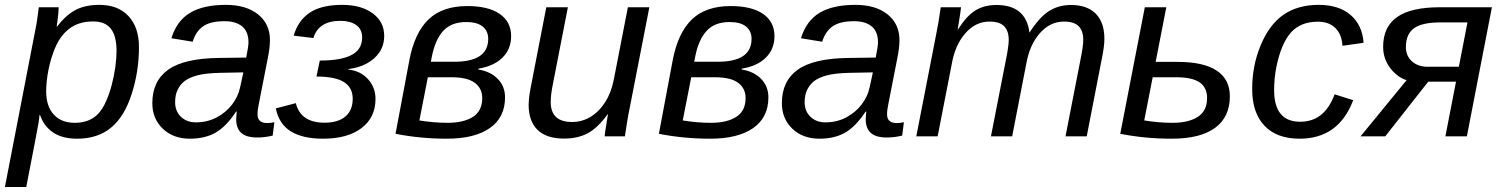

<svg xmlns="http://www.w3.org/2000/svg" viewBox="-45 -558 6147 786"><path d="M270.5 9.8Q210.4 9.8 172.6 -15.6Q134.8 -41 119.1 -86.9H116.7Q116.7 -84.5 115.7 -76.4Q114.7 -68.4 112.8 -55.2Q110.8 -42 98.1 23.7Q85.4 89.4 62.5 207.5H-24.9L96.7 -420.4Q99.1 -432.1 101.3 -443.8Q103.5 -455.6 105.5 -467.3Q107.9 -482.9 109.9 -498Q111.8 -513.2 113.8 -528.3H195.3Q195.3 -519.5 193.8 -503.7Q192.4 -487.8 190.4 -472.7Q188.5 -457.5 187 -449.7H189Q224.6 -496.1 264.2 -517.1Q303.7 -538.1 361.8 -538.1Q438.5 -538.1 481.2 -491.9Q523.9 -445.8 523.9 -365.2Q523.9 -265.6 494.1 -173.3Q464.4 -80.6 409.7 -35.4Q355 9.8 270.5 9.8ZM336.4 -470.2Q288.1 -470.2 253.7 -450.4Q219.2 -430.7 195.3 -391.1Q179.7 -364.7 168 -328.1Q156.2 -291.5 150.1 -253.7Q144 -215.8 144 -184.1Q144 -123 175 -89.1Q206.1 -55.2 261.2 -55.2Q321.8 -55.2 356.9 -92.3Q374.5 -110.8 388.4 -141.6Q402.3 -172.4 412.1 -209.2Q421.9 -246.1 427 -283Q432.1 -319.8 432.1 -349.6Q432.1 -409.7 409.2 -439.9Q386.2 -470.2 336.4 -470.2Z M1008.8 4.9Q963.4 4.9 942.6 -13.9Q921.9 -32.7 921.9 -69.8Q921.9 -77.6 922.9 -85.4Q923.8 -93.3 924.3 -101.1H921.4Q880.9 -39.6 837.4 -14.9Q793.9 9.8 732.4 9.8Q664.1 9.8 621.3 -31.2Q578.6 -72.3 578.6 -135.7Q578.6 -226.1 643.3 -272.5Q708 -318.8 849.6 -320.8L962.9 -322.3Q972.2 -368.7 972.2 -384.3Q972.2 -428.7 946.3 -450Q920.4 -471.2 874.5 -471.2Q816.4 -471.2 786.6 -450.4Q756.8 -429.7 743.7 -387.2L656.7 -401.4Q678.7 -473.1 733.2 -505.6Q787.6 -538.1 879.4 -538.1Q962.9 -538.1 1011.5 -499Q1060.1 -460 1060.1 -394Q1060.1 -361.8 1050.8 -317.4L1014.6 -132.8Q1009.3 -108.4 1009.3 -89.8Q1009.3 -71.8 1019.3 -63Q1029.3 -54.2 1048.8 -54.2Q1063 -54.2 1078.1 -57.6L1071.3 -2.9Q1055.2 1 1039.6 2.9Q1023.9 4.9 1008.8 4.9ZM671.9 -139.6Q671.9 -103 695.6 -80.1Q719.2 -57.1 756.8 -57.1Q804.2 -57.1 842.3 -77.6Q880.4 -97.7 905.3 -130.4Q930.2 -163.1 938 -200.7L951.2 -261.7L854 -259.8Q795.9 -258.3 762.9 -249.5Q730 -240.7 711.4 -226.6Q693.4 -212.9 682.6 -191.4Q671.9 -169.9 671.9 -139.6Z M1277.3 9.8Q1194.8 9.8 1146 -20Q1097.2 -49.8 1084 -114.3L1166 -135.7Q1186 -55.7 1283.7 -55.7Q1338.9 -55.7 1368.9 -81.1Q1398.9 -106.4 1398.9 -153.8Q1398.9 -199.2 1363.3 -221.9Q1327.6 -244.6 1250.5 -244.6L1264.2 -310.1Q1369.6 -310.1 1410.2 -343.3Q1437.5 -365.7 1437.5 -404.8Q1437.5 -438.5 1413.1 -455.6Q1388.7 -472.7 1348.6 -472.7Q1259.3 -472.7 1237.8 -402.3L1157.2 -412.1Q1175.8 -475.1 1223.6 -506.6Q1271.5 -538.1 1356 -538.1Q1433.6 -538.1 1480.7 -503.4Q1527.8 -468.8 1527.8 -411.6Q1527.8 -373.5 1508.8 -344.7Q1489.7 -315.9 1456.1 -297.9Q1422.4 -279.8 1380.9 -275.4V-273.4Q1431.6 -267.6 1461.9 -233.6Q1492.2 -199.7 1492.2 -152.8Q1492.2 -77.6 1435.3 -33.9Q1378.4 9.8 1277.3 9.8Z M2047.4 -410.2Q2047.4 -357.4 2012.5 -322.5Q1977.5 -287.6 1913.6 -276.9L1913.1 -273.4Q1962.9 -265.6 1992.7 -235.1Q2022.5 -204.6 2022.5 -159.2Q2022.5 -77.1 1960.2 -33.7Q1897.9 9.8 1784.2 9.8Q1675.8 9.8 1574.2 -10.3L1630.9 -312Q1652.3 -423.8 1709.2 -478.5Q1766.1 -533.2 1868.2 -533.2Q1954.1 -533.2 2000.7 -501Q2047.4 -468.8 2047.4 -410.2ZM1814.9 -305.2Q1884.3 -305.2 1918.9 -328.6Q1953.6 -352.1 1953.6 -398.9Q1953.6 -430.7 1931.2 -449.2Q1908.7 -467.8 1863.8 -467.8Q1802.7 -467.8 1769.5 -431.6Q1736.3 -395.5 1722.7 -325.2L1718.8 -305.2ZM1671.9 -64.9Q1731.9 -55.2 1787.1 -55.2Q1853 -55.2 1891.1 -79.6Q1929.2 -104 1929.2 -156.7Q1929.2 -195.8 1898.9 -218.8Q1868.7 -241.7 1803.7 -241.7H1706.5Z M2442.4 -90.3Q2401.9 -34.2 2361.1 -12.5Q2320.3 9.3 2264.2 9.3Q2191.9 9.3 2155.5 -26.4Q2119.1 -62 2119.1 -129.4Q2119.1 -140.1 2120.4 -152.3Q2121.6 -164.6 2123.8 -179Q2126 -193.4 2129.4 -209.5L2191.4 -528.3H2279.8L2218.3 -213.4Q2209.5 -170.4 2209.5 -140.1Q2209.5 -58.6 2296.9 -58.6Q2337.9 -58.6 2372.8 -79.8Q2407.7 -101.1 2432.6 -140.1Q2457.5 -179.2 2467.8 -232.4L2525.4 -528.3H2613.3L2532.2 -112.8Q2527.3 -89.8 2522.7 -61.5Q2518.1 -33.2 2513.2 0H2430.2Q2430.2 -3.9 2432.6 -20.5Q2435.1 -37.1 2438.5 -57.1Q2441.9 -77.1 2443.8 -90.3Z M3125.5 -410.2Q3125.5 -357.4 3090.6 -322.5Q3055.7 -287.6 2991.7 -276.9L2991.2 -273.4Q3041 -265.6 3070.8 -235.1Q3100.6 -204.6 3100.6 -159.2Q3100.6 -77.1 3038.3 -33.7Q2976.1 9.8 2862.3 9.8Q2753.9 9.8 2652.3 -10.3L2709 -312Q2730.5 -423.8 2787.4 -478.5Q2844.2 -533.2 2946.3 -533.2Q3032.2 -533.2 3078.9 -501Q3125.5 -468.8 3125.5 -410.2ZM2893.1 -305.2Q2962.4 -305.2 2997.1 -328.6Q3031.7 -352.1 3031.7 -398.9Q3031.7 -430.7 3009.3 -449.2Q2986.8 -467.8 2941.9 -467.8Q2880.9 -467.8 2847.7 -431.6Q2814.5 -395.5 2800.8 -325.2L2796.9 -305.2ZM2750 -64.9Q2810.1 -55.2 2865.2 -55.2Q2931.2 -55.2 2969.2 -79.6Q3007.3 -104 3007.3 -156.7Q3007.3 -195.8 2977.1 -218.8Q2946.8 -241.7 2881.8 -241.7H2784.7Z M3585.9 4.9Q3540.5 4.9 3519.8 -13.9Q3499 -32.7 3499 -69.8Q3499 -77.6 3500 -85.4Q3501 -93.3 3501.5 -101.1H3498.5Q3458 -39.6 3414.6 -14.9Q3371.1 9.8 3309.6 9.8Q3241.2 9.8 3198.5 -31.2Q3155.8 -72.3 3155.8 -135.7Q3155.8 -226.1 3220.5 -272.5Q3285.2 -318.8 3426.8 -320.8L3540 -322.3Q3549.3 -368.7 3549.3 -384.3Q3549.3 -428.7 3523.4 -450Q3497.6 -471.2 3451.7 -471.2Q3393.6 -471.2 3363.8 -450.4Q3334 -429.7 3320.8 -387.2L3233.9 -401.4Q3255.9 -473.1 3310.3 -505.6Q3364.7 -538.1 3456.5 -538.1Q3540 -538.1 3588.6 -499Q3637.2 -460 3637.2 -394Q3637.2 -361.8 3627.9 -317.4L3591.8 -132.8Q3586.4 -108.4 3586.4 -89.8Q3586.4 -71.8 3596.4 -63Q3606.4 -54.2 3626 -54.2Q3640.1 -54.2 3655.3 -57.6L3648.4 -2.9Q3632.3 1 3616.7 2.9Q3601.1 4.9 3585.9 4.9ZM3249 -139.6Q3249 -103 3272.7 -80.1Q3296.4 -57.1 3334 -57.1Q3381.3 -57.1 3419.4 -77.6Q3457.5 -97.7 3482.4 -130.4Q3507.3 -163.1 3515.1 -200.7L3528.3 -261.7L3431.2 -259.8Q3373 -258.3 3340.1 -249.5Q3307.1 -240.7 3288.6 -226.6Q3270.5 -212.9 3259.8 -191.4Q3249 -169.9 3249 -139.6Z M4011.7 0 4072.3 -309.6Q4084.5 -369.1 4084.5 -394.5Q4084.5 -431.2 4065.9 -450.4Q4047.4 -469.7 4005.4 -469.7Q3948.7 -469.7 3906.5 -421.4Q3864.3 -373 3851.1 -294.9L3793.5 0H3706.1L3787.1 -415.5Q3796.9 -461.9 3806.2 -528.3H3889.2Q3889.2 -524.9 3886.7 -508.1Q3884.3 -491.2 3881.1 -471.4Q3877.9 -451.7 3875.5 -438H3877Q3912.6 -493.7 3948.5 -515.6Q3984.4 -537.6 4034.2 -537.6Q4155.3 -537.6 4169.4 -424.3Q4210 -487.8 4249.3 -512.7Q4288.6 -537.6 4339.4 -537.6Q4405.3 -537.6 4440.7 -502Q4476.1 -466.3 4476.1 -398.9Q4476.1 -368.2 4465.8 -318.8L4403.8 0H4316.9L4377.4 -309.6Q4389.6 -369.1 4389.6 -394.5Q4389.6 -431.2 4371.1 -450.4Q4352.5 -469.7 4310.5 -469.7Q4253.9 -469.7 4211.9 -422.1Q4169.9 -374.5 4156.2 -296.4L4098.6 0Z M4989.7 -163.6Q4989.7 -79.1 4929.4 -34.7Q4869.1 9.8 4751.5 9.8Q4642.6 9.8 4541 -10.3L4641.6 -528.3H4729.5L4686 -304.7H4775.9Q4881.8 -304.7 4935.8 -269Q4989.7 -233.4 4989.7 -163.6ZM4639.2 -64.9Q4699.2 -55.2 4754.4 -55.2Q4820.3 -55.2 4858.4 -79.6Q4896.5 -104 4896.5 -156.7Q4896.5 -199.7 4866 -220.7Q4835.4 -241.7 4771 -241.7H4673.8Z M5277.3 -59.6Q5327.6 -59.6 5362.8 -87.6Q5397.9 -115.7 5418.5 -171.9L5494.6 -147.9Q5435.1 9.8 5275.4 9.8Q5181.6 9.8 5131.3 -43.5Q5081.1 -96.7 5081.1 -192.9Q5081.1 -291 5116.7 -374.5Q5151.9 -458.5 5210.2 -498.3Q5268.6 -538.1 5353.5 -538.1Q5436 -538.1 5484.1 -496.6Q5532.2 -455.1 5537.1 -382.8L5450.7 -370.6Q5447.8 -418 5421.4 -443.6Q5395 -469.2 5350.6 -469.2Q5278.8 -469.2 5239.5 -424.6Q5200.2 -379.9 5180.7 -286.6Q5175.8 -262.7 5173.3 -238Q5170.9 -213.4 5170.9 -189.9Q5170.9 -59.6 5277.3 -59.6Z M5801.8 -223.6 5626 0H5524.9L5713.4 -230Q5689.5 -236.3 5667.5 -256.3Q5645.5 -275.4 5631.3 -303.5Q5617.2 -331.5 5617.2 -366.2Q5617.2 -447.8 5674.1 -488Q5731 -528.3 5849.6 -528.3H6062.5L5960 0H5872.1L5915.5 -223.6ZM5799.3 -284.7H5927.2L5962.4 -466.3H5852.5Q5775.9 -466.3 5743.2 -442.1Q5710.4 -418 5710.4 -365.2Q5710.4 -329.1 5735.1 -306.9Q5759.8 -284.7 5799.3 -284.7Z"/></svg>

Font: Arimo
Style: Italic
Weight: 400
Italic angle: -12°
Designer: Steve Matteson
Foundry: Monotype Imaging Inc.
Version: Version 1.33